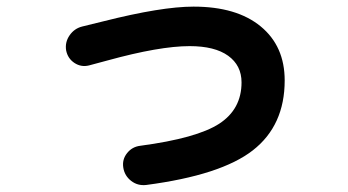

<svg xmlns="http://www.w3.org/2000/svg" viewBox="-20 -552 1040 574"><path d="M246.1 -356.4Q222.7 -350.6 202.6 -363.8Q182.6 -377 177.7 -401.4Q173.8 -425.8 188 -446.3Q202.1 -466.8 225.6 -472.7L289.1 -488.3Q462.9 -532.2 558.6 -532.2Q687.5 -532.2 759.3 -473.1Q831.1 -414.1 831.1 -311.5Q831.1 -176.8 735.8 -102.5Q640.6 -28.3 417 1Q391.6 3.9 372.1 -11.2Q352.5 -26.4 348.6 -50.8Q344.7 -75.2 359.9 -94.2Q375 -113.3 399.4 -116.2Q568.4 -138.7 635.3 -182.1Q702.1 -225.6 702.1 -305.7Q702.1 -356.4 662.1 -385.3Q622.1 -414.1 546.9 -414.1Q457 -414.1 300.8 -371.1Q264.6 -361.3 246.1 -356.4Z"/></svg>

Font: Rounded-X Mgen+ 2m bold
Style: Bold
Weight: 700
Designer: [Source Han Sans]
Ryoko NISHIZUKA  (kana & ideographs); Paul D. Hunt (Latin, Greek & Cyrillic); Wenlong ZHANG  (bopomofo
Version: Version 1.059.20150602